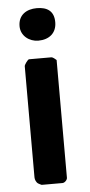

<svg xmlns="http://www.w3.org/2000/svg" viewBox="-53 -759 371 791"><g transform="rotate(-5 132.5 -363.5)"><path d="M173 -520H80C75 -520 60 -499 60 -493V-33C60 -24 65 -12 73 -7C76 -5 86 0 87 0H173C182 0 193 -11 193 -20V-507C190 -510 178 -520 173 -520ZM53 -659C53 -619 88 -593 125 -593C170 -593 201 -618 201 -663C201 -709 173 -727 130 -727C88 -727 53 -706 53 -659Z"/></g></svg>

Font: Asimov Print
Style: C
Weight: 500
Designer: Google
Version: Version 2.000980: 2014